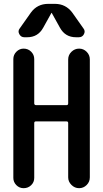

<svg xmlns="http://www.w3.org/2000/svg" viewBox="-20 -985 540 1005"><path d="M267.6 -964.8Q324.2 -964.8 358.4 -918.9L417 -835.9Q427.7 -822.3 419.4 -806.2Q411.1 -790 392.6 -790H377.9Q321.3 -790 293.9 -839.8L251 -917Q251 -918 250 -918Q249 -918 249 -917L206.1 -839.8Q178.7 -790 122.1 -790H107.4Q89.8 -790 81.1 -806.2Q72.3 -822.3 83 -835.9L141.6 -918.9Q174.8 -964.8 232.4 -964.8ZM103.5 0Q81.1 0 65.4 -16.1Q49.8 -32.2 49.8 -53.7V-675.8Q49.8 -698.2 65.9 -714.4Q82 -730.5 103.5 -730.5Q127 -730.5 143.1 -714.4Q159.2 -698.2 159.2 -675.8V-444.3Q159.2 -435.5 168 -434.6H328.1Q336.9 -434.6 336.9 -444.3V-673.8Q336.9 -697.3 354 -713.9Q371.1 -730.5 394 -730.5Q417 -730.5 433.6 -713.9Q450.2 -697.3 450.2 -673.8V-56.6Q450.2 -33.2 433.6 -16.6Q417 0 394 0Q371.1 0 354 -17.1Q336.9 -34.2 336.9 -56.6V-340.8Q336.9 -349.6 328.1 -349.6H168Q159.2 -349.6 159.2 -340.8V-53.7Q159.2 -31.2 143.1 -15.6Q127 0 103.5 0Z"/></svg>

Font: Rounded Mgen+ 1mn medium
Style: Regular
Weight: 500
Designer: [Source Han Sans]
Ryoko NISHIZUKA  (kana & ideographs); Paul D. Hunt (Latin, Greek & Cyrillic); Wenlong ZHANG  (bopomofo
Version: Version 1.059.20150602